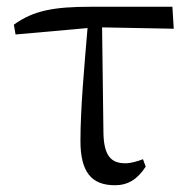

<svg xmlns="http://www.w3.org/2000/svg" viewBox="-20 -534 562 568"><path d="M282 -453 494 -449 490 -514H248C140 -514 79 -503 21 -461L26 -432L239 -451C230 -344 218 -215 218 -117C218 -26 250 14 320 14C359 14 387 -4 411 -41L403 -63C387 -57 368 -51 351 -51C311 -51 287 -70 286 -142Z"/></svg>

Font: Source Han Serif
Style: Regular
Weight: 400
Designer: Ryoko NISHIZUKA 西塚涼子 (kana & ideographs); Frank Grießhammer (Latin, Greek & Cyrillic); Wenlong ZHANG 张文龙 (bopomofo); San
Foundry: Adobe Systems Incorporated
Version: Version 1.001;PS 1.001;hotconv 16.6.54;makeotf.lib2.5.65590